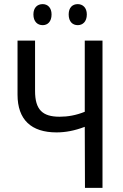

<svg xmlns="http://www.w3.org/2000/svg" viewBox="-20 -911 598 931"><path d="M142 -841C142 -806 162 -789 187 -789C211 -789 230 -806 230 -841C230 -874 211 -891 187 -891C162 -891 142 -875 142 -841ZM313 -841C313 -806 332 -789 357 -789C381 -789 401 -806 401 -841C401 -874 381 -891 357 -891C332 -891 313 -875 313 -841ZM392 0H477V-714H391V-369C349 -352 309 -345 269 -345C186 -345 150 -379 150 -470V-714H65V-452C65 -330 132 -269 254 -269C297 -269 341 -277 391 -296Z"/></svg>

Font: Noto Sans Condensed
Style: Regular
Weight: 400
Width: 3
Designer: Monotype Design Team
Foundry: Monotype Imaging Inc.
Version: Version 2.013